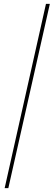

<svg xmlns="http://www.w3.org/2000/svg" viewBox="-20 -760 280 990"><path d="M4 210 217 -740H237L23 210Z"/></svg>

Font: Georama SemiCondensed Thin
Style: Regular
Weight: 100
Width: 4
Designer: Jean-Baptiste Levee
Foundry: Production Type
Version: Version 1.000